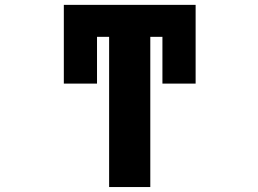

<svg xmlns="http://www.w3.org/2000/svg" viewBox="-20 -752 1040 774"><path d="M419.9 -603.5H371.1V-415H237.3V-732.4H768.6V-415H634.8V-603.5H585.9V2H419.9Z"/></svg>

Font: GenEi Gothic M Heavy
Style: Regular
Weight: 800
Designer: o_tamon (Modified); [Source Han Sans]
Ryoko NISHIZUKA  (kana & ideographs); Paul D. Hunt (Latin, Greek & Cyrillic); Wenl
Version: Version 1.1a;Original Version 1.004